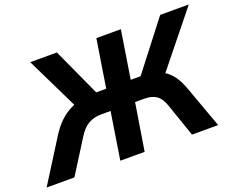

<svg xmlns="http://www.w3.org/2000/svg" viewBox="-152 -901 1346 1097"><g transform="rotate(-20 520.5 -352.5)"><path d="M-40 0 120 -254Q149 -301 182 -332.5Q215 -364 253 -382.5Q291 -401 337 -409L282 -366L117 -705H279L420 -397L396 -414H473L519 -705H668L622 -414H694L669 -397L907 -705H1081L808 -366L747 -409Q791 -401 821.5 -381.5Q852 -362 873.5 -330.5Q895 -299 911 -254L1003 0H844L775 -200Q759 -247 732 -266.5Q705 -286 658 -286H602L556 0H408L453 -286H398Q350 -286 316.5 -266Q283 -246 255 -200L129 0Z"/></g></svg>

Font: Nunito Sans 12pt ExtraBold
Style: Italic
Weight: 800
Italic angle: -9°
Designer: Vernon Adams
Foundry: Vernon Adams
Version: Version 3.101;gftools[0.9.27]